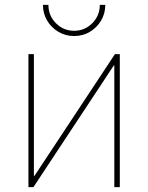

<svg xmlns="http://www.w3.org/2000/svg" viewBox="-20 -768 608 788"><path d="M471.7 0H449.2V-499H446.8L117.2 0H96.7V-545.9H119.1V-46.4H121.6L451.7 -545.9H471.7ZM284.2 -620.1Q248.5 -620.1 219.5 -637.5Q190.4 -654.8 173.3 -683.8Q156.2 -712.9 156.2 -748H178.7Q178.7 -703.6 209.7 -672.6Q240.7 -641.6 284.2 -641.6Q327.6 -641.6 358.6 -672.6Q389.6 -703.6 389.6 -748H412.1Q412.1 -712.9 395 -683.8Q377.9 -654.8 349.1 -637.5Q320.3 -620.1 284.2 -620.1Z"/></svg>

Font: Inter Thin
Style: Regular
Weight: 250
Designer: Rasmus Andersson
Foundry: rsms
Version: Version 4.001;git-66647c0bb